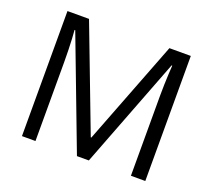

<svg xmlns="http://www.w3.org/2000/svg" viewBox="-121 -872 1140 1030"><g transform="rotate(20 449.5 -357.0)"><path d="M411.6 0 171.9 -631.8H168Q169.9 -611.8 171.4 -583Q172.9 -554.2 173.8 -520.3Q174.8 -486.3 174.8 -451.2V0H97.7V-713.9H220.7L446.8 -120.1H450.2L679.7 -713.9H801.8V0H719.7V-457Q719.7 -488.8 720.7 -520.8Q721.7 -552.7 723.1 -581.3Q724.6 -609.9 726.1 -630.9H722.2L479.5 0Z"/></g></svg>

Font: Wonky
Style: Regular
Weight: 400
Designer: Monotype Design Team
Foundry: Monotype Imaging Inc.
Version: Version 3.000